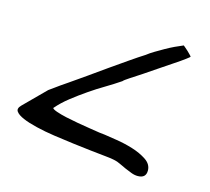

<svg xmlns="http://www.w3.org/2000/svg" viewBox="-70 -492 626 573"><g transform="rotate(15 243.5 -206.0)"><path d="M75.2 -178.7Q77.1 -179.7 90.8 -189.9Q104.5 -200.2 127 -215.3Q149.4 -230.5 176.8 -250Q204.1 -269.5 231.9 -289.1Q259.8 -308.6 285.2 -326.2Q310.5 -343.8 329.1 -355.5Q338.9 -363.3 352.1 -371.1Q365.2 -378.9 378.9 -386.7Q392.6 -394.5 406.2 -400.9Q419.9 -407.2 431.6 -412.1Q433.6 -410.2 438 -406.7Q442.4 -403.3 446.8 -398.9Q451.2 -394.5 455.1 -390.6Q459 -386.7 460 -384.8Q460 -383.8 448.2 -375Q436.5 -366.2 418 -354Q399.4 -341.8 377.4 -326.7Q355.5 -311.5 335.4 -298.3Q315.4 -285.2 300.3 -275.4Q285.2 -265.6 282.2 -261.7Q260.7 -247.1 236.8 -232.9Q212.9 -218.8 189.5 -202.6Q166 -186.5 143.6 -168.9Q121.1 -151.4 103.5 -130.9Q105.5 -127 118.2 -122.6Q130.9 -118.2 148.4 -114.3Q166 -110.4 186 -106.9Q206.1 -103.5 224.1 -100.6Q242.2 -97.7 255.4 -95.7Q268.6 -93.8 272.5 -93.8Q285.2 -91.8 310.5 -87.9Q335.9 -84 361.3 -76.2Q386.7 -68.4 405.8 -55.7Q424.8 -43 424.8 -23.4Q424.8 0 399.4 0Q389.6 0 379.4 -3.9Q369.1 -7.8 358.9 -12.2Q348.6 -16.6 338.9 -21.5Q329.1 -26.4 319.3 -28.3Q311.5 -30.3 292 -32.2Q272.5 -34.2 246.1 -37.1Q219.7 -40 189 -43.9Q158.2 -47.9 127.9 -52.2Q97.7 -56.6 71.3 -63Q44.9 -69.3 27.8 -76.7Q10.7 -84 4.4 -92.8Q-2 -101.6 9.8 -113.3Z"/></g></svg>

Font: Indie Flower
Style: Regular
Weight: 400
Designer: Kimberly Geswein
Foundry: Kimberly Geswein
Version: Version 1.001 2010